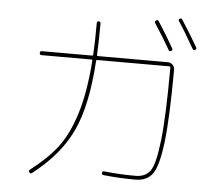

<svg xmlns="http://www.w3.org/2000/svg" viewBox="-58 -906 1115 994"><g transform="rotate(5 500.0 -408.5)"><path d="M793 -673.8Q759.8 -732.4 711.9 -805.7Q707 -814.5 714.8 -820.3Q723.6 -826.2 728.5 -818.4Q771.5 -752.9 810.5 -683.6Q815.4 -674.8 806.6 -669.9Q797.9 -665 793 -673.8ZM916 -690.4Q866.2 -778.3 834 -826.2Q828.1 -835 835.9 -839.8Q844.7 -844.7 849.6 -836.9Q897.5 -762.7 933.6 -700.2Q938.5 -691.4 929.7 -686.5Q920.9 -681.6 916 -690.4ZM131.8 5.9Q219.7 -61.5 271.5 -129.4Q323.2 -197.3 357.9 -309.1Q392.6 -420.9 404.3 -585.9Q404.3 -589.8 399.4 -589.8H139.6Q129.9 -589.8 129.9 -600.1Q129.9 -610.4 139.6 -610.4H400.4Q406.2 -610.4 406.2 -615.2Q410.2 -682.6 410.2 -780.3Q410.2 -790 419.9 -790Q429.7 -790 429.7 -779.3Q429.7 -683.6 425.8 -615.2Q425.8 -610.4 430.7 -610.4H794.9Q809.6 -610.4 819.8 -599.6Q830.1 -588.9 830.1 -574.2Q829.1 -322.3 814 -197.3Q798.8 -72.3 769.5 -31.2Q740.2 9.8 679.7 9.8Q593.8 9.8 513.7 1Q502.9 -1 504.9 -9.8Q506.8 -20.5 515.6 -18.6Q593.8 -9.8 679.7 -9.8Q729.5 -9.8 754.9 -43.9Q780.3 -78.1 794.9 -204.1Q809.6 -330.1 809.6 -585Q809.6 -589.8 804.7 -589.8H429.7Q423.8 -589.8 423.8 -584Q409.2 -351.6 346.7 -218.8Q284.2 -85.9 143.6 22.5Q135.7 28.3 129.9 20Q124 11.7 131.8 5.9Z"/></g></svg>

Font: Rounded-X Mgen+ 1mn thin
Style: Regular
Weight: 100
Designer: [Source Han Sans]
Ryoko NISHIZUKA  (kana & ideographs); Paul D. Hunt (Latin, Greek & Cyrillic); Wenlong ZHANG  (bopomofo
Version: Version 1.059.20150602